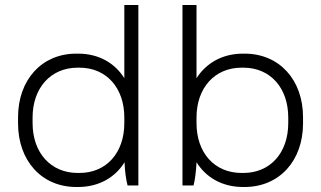

<svg xmlns="http://www.w3.org/2000/svg" viewBox="-20 -740 1280 766"><path d="M284 6H292C373 6 439 -31 477 -93V-90C478 -58 483 -22 489 0H532V-720H476V-428C438 -489 373 -526 292 -526H284C147 -526 52 -422 52 -272V-248C52 -98 147 6 284 6ZM290 -50C182 -50 110 -131 110 -249V-271C110 -389 182 -470 290 -470H297C405 -470 476 -389 476 -271V-249C476 -131 405 -50 297 -50Z M949 6H956C1094 6 1189 -98 1189 -248V-272C1189 -422 1094 -526 956 -526H949C868 -526 803 -489 764 -428V-720H708V0H752C758 -20 762 -57 764 -90V-93C802 -31 868 6 949 6ZM944 -50C835 -50 764 -131 764 -249V-271C764 -389 836 -470 944 -470H951C1059 -470 1130 -389 1130 -271V-249C1130 -131 1059 -50 951 -50Z"/></svg>

Font: Fixel Text Light
Style: Regular
Weight: 300
Width: 4
Designer: AlfaBravo + MacPaw
Foundry: Kyrylo Tkachov, Marchela Mozhyna, Serhii Makarenko, Maria Weinstein, Zakhar Kryvoshyya
Version: Version 1.211